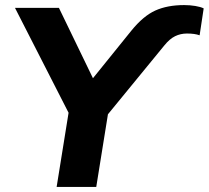

<svg xmlns="http://www.w3.org/2000/svg" viewBox="-20 -736 822 756"><path d="M203 0 250 -292 39 -705H212L346 -428L497 -615Q544 -673 591.5 -694.5Q639 -716 705 -716Q728 -716 749 -712.5Q770 -709 782 -703L766 -597Q747 -604 716 -604Q691 -604 669.5 -593.5Q648 -583 627 -557L405 -286L359 0Z"/></svg>

Font: Winston
Style: Bold Italic
Weight: 700
Italic angle: -9°
Designer: Original fonts by Vernon Adams / Changes by Cristiano Sobral
Foundry: Original fonts by Vernon Adams / Changes by Cristiano Sobral
Version: Version 2.503;July 17, 2020;FontCreator 13.0.0.2655 64-bit